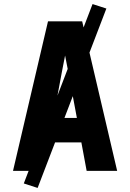

<svg xmlns="http://www.w3.org/2000/svg" viewBox="-20 -840 640 944"><path d="M44 0 216 -735H384L556 0H406L380 -140H220L194 0ZM358 -260 315 -490Q311 -509 307.5 -528.5Q304 -548 300 -567Q296 -548 292.5 -528.5Q289 -509 285 -490L242 -260ZM165 84 97 62 435 -820 503 -798Z"/></svg>

Font: Iosevka Heavy Extended
Style: Regular
Weight: 900
Width: 7
Monospace: yes
Designer: Belleve Invis
Foundry: Belleve Invis
Version: Version 32.5.0; ttfautohint (v1.8.4)